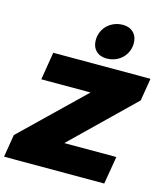

<svg xmlns="http://www.w3.org/2000/svg" viewBox="-162 -1085 1029 1190"><g transform="rotate(15 353.0 -490.0)"><path d="M729 -701 705 -556 316 -178H650L620 0H-23L1 -145L392 -523H76L105 -701ZM572 -887Q572 -849 553.5 -818Q535 -787 503 -769.5Q471 -752 433 -752Q390 -752 364.5 -777.5Q339 -803 339 -845Q339 -883 357.5 -914Q376 -945 408 -962.5Q440 -980 478 -980Q521 -980 546.5 -954.5Q572 -929 572 -887Z"/></g></svg>

Font: Gontserrat Black
Style: Italic
Weight: 900
Italic angle: -11.3°
Designer: Julieta Ulanovsky
Foundry: Julieta Ulanovsky
Version: Version 6.001